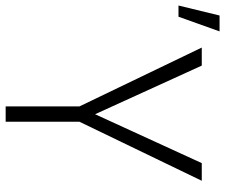

<svg xmlns="http://www.w3.org/2000/svg" viewBox="-164 -736 815 696"><g transform="rotate(90 244.0 -387.5)"><path d="M309.6 -324.2 486.8 -710.9H550.8L336.9 -267.6V0H281.2V-267.6L67.9 -710.9H133.3ZM-48.3 -775.4H9.3L-43.9 -626.5H-84.5Z"/></g></svg>

Font: MAUL Condensed Light
Style: Light
Weight: 300
Designer: MAUL
Version: Version 2.137; 2017; ttfautohint (v1.8.3)